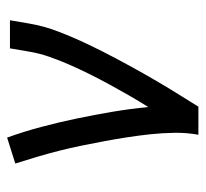

<svg xmlns="http://www.w3.org/2000/svg" viewBox="-39 -539 578 540"><g transform="rotate(-90 250.0 -269.0)"><path d="M141 0Q147 -33 146.5 -67Q146 -101 142.5 -134Q139 -167 134 -199.5Q129 -232 123 -264Q117 -296 110.5 -328Q104 -360 96 -391.5Q88 -423 79 -453.5Q70 -484 60 -515L133 -538Q150 -491 163 -442Q176 -393 186.5 -343Q197 -293 205.5 -242.5Q214 -192 219 -141Q236 -168 251.5 -195Q267 -222 282 -249.5Q297 -277 311 -305Q325 -333 337.5 -361.5Q350 -390 360 -418.5Q370 -447 375 -477L384 -530H463L454 -477Q447 -435 431 -393.5Q415 -352 396 -312Q377 -272 356 -232.5Q335 -193 313 -154Q291 -115 267.5 -76.5Q244 -38 220 0Z"/></g></svg>

Font: Iosevka Slab Oblique
Style: Regular
Weight: 400
Italic angle: -9°
Monospace: yes
Designer: Belleve Invis
Foundry: Belleve Invis
Version: Version 11.1.1; ttfautohint (v1.8.3)